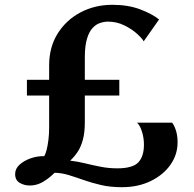

<svg xmlns="http://www.w3.org/2000/svg" viewBox="-20 -772 806 799"><path d="M487.5 7Q439 7 400.5 -2Q362 -11 329.2 -22.5Q296.5 -34 266.8 -43.2Q237 -52.5 207 -53Q185.5 -31 159.5 -15.5Q133.5 0 104 0Q80.5 0 61.8 -11.2Q43 -22.5 43 -47.5Q43 -70 61.5 -86.8Q80 -103.5 107.8 -113.2Q135.5 -123 164 -122Q169.5 -130.5 174 -148.2Q178.5 -166 181.5 -190Q184.5 -214 184.5 -239.5V-374.5H92V-440H184.5V-499.5Q184.5 -576 220 -632.5Q255.5 -689 315.2 -720.5Q375 -752 447.5 -752Q513.5 -752 563.5 -733Q613.5 -714 642 -691L578 -600Q572.5 -611 551 -630.8Q529.5 -650.5 497.8 -666.2Q466 -682 429.5 -682Q413 -682 396 -676.2Q379 -670.5 364.8 -655Q350.5 -639.5 341.8 -610Q333 -580.5 333 -532.5V-440H476.5V-374.5H333V-263Q333 -221 325 -191Q317 -161 303.2 -140.2Q289.5 -119.5 272 -103.5Q303 -100 334.5 -92.2Q366 -84.5 399.2 -78Q432.5 -71.5 468 -71.5Q532 -71.5 555.5 -96.2Q579 -121 579 -170Q579 -199 570.5 -225Q562 -251 550.5 -261.5H696Q704 -253 711.5 -231Q719 -209 719 -179.5Q719 -128.5 689.2 -86.2Q659.5 -44 607 -18.5Q554.5 7 487.5 7Z"/></svg>

Font: Merriweather 24pt
Style: Bold
Weight: 700
Designer: Eben Sorkin
Foundry: Eben Sorkin
Version: Version 2.100